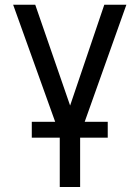

<svg xmlns="http://www.w3.org/2000/svg" viewBox="-20 -565 574 790"><path d="M34.1 -545.5 207 -63.9H110.8V1.4H225.9V204.5H309.7V1.4H423.3V-63.9H328.5L500 -545.5H409.1L268.5 -130.7L125 -545.5Z"/></svg>

Font: Margiela Sans
Style: Regular
Weight: 400
Designer: Stefan Endress, Andreas Faust
Version: Version 1.100;FEAKit 1.0